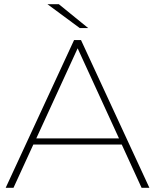

<svg xmlns="http://www.w3.org/2000/svg" viewBox="-20 -890 736 910"><path d="M7 0 331 -700H364L688 0H651L557 -205H138L44 0ZM152 -234H544L348 -661ZM358 -757 205 -870H259L398 -757Z"/></svg>

Font: Montserrat ExtraLight
Style: Regular
Weight: 200
Designer: Julieta Ulanovsky
Foundry: Julieta Ulanovsky
Version: Version 9.000; ttfautohint (v1.8.4.7-5d5b)